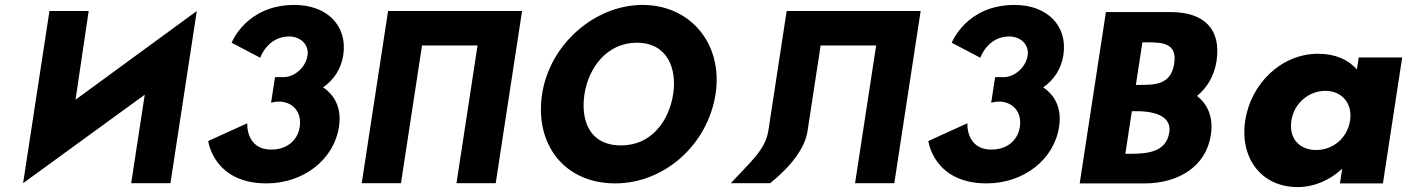

<svg xmlns="http://www.w3.org/2000/svg" viewBox="-20 -747 5731 782"><path d="M674.2 -0.9 781.5 -702.1 287.6 -340.9 341.2 -702.1H181.4L74.1 -0.9L569.5 -361.3L514.4 -0.9Z M1039.8 -511.8C1039.8 -511.8 1069.2 -598.5 1157.6 -598.5C1202.7 -598.5 1239.4 -566.2 1232.5 -521.2C1224.7 -470.2 1177.3 -432.8 1134.8 -432.8H1100L1084 -328.2C1084 -328.2 1098.4 -333.3 1115.4 -333.3C1171.5 -333.3 1210 -290.8 1200.8 -230.5C1191.7 -171 1144.1 -137.8 1085.4 -137.8C980 -137.8 987.1 -244.9 987.1 -244.9L828.1 -172.7C828.1 -172.7 849.3 -0.1 1065.2 -0.1C1215.7 -0.1 1340 -96.2 1360.6 -230.5C1371.9 -304.4 1345.2 -358 1295.9 -391.1C1338.7 -420.9 1369.3 -465.1 1378.1 -522.9C1396.3 -641.9 1312.4 -726.9 1179 -726.9C982.6 -726.9 923.4 -573 923.4 -573Z M1560.6 -702.1 1453.3 -0.9H1613.1L1698.9 -561.9H1925L1839.2 -0.9H1999L2106.3 -702.1Z M2360.6 -363.9C2376.6 -468.5 2450.4 -573 2573.6 -573C2697.7 -573 2737.8 -468.5 2721.8 -363.9C2705.8 -259.4 2637.1 -154.8 2509.6 -154.8C2378.7 -154.8 2344.6 -259.4 2360.6 -363.9ZM2188 -363.9C2156.7 -159.1 2278.5 -0.1 2485.9 -0.1C2687.4 -0.1 2863 -159.1 2894.4 -363.9C2925.7 -568.8 2791.8 -726.9 2597.2 -726.9C2404.2 -726.9 2219.4 -568.8 2188 -363.9Z M3184 -702.1H3729.7L3622.4 -0.9H3462.6L3548.5 -561.9H3322.4L3269.4 -215.9C3260.6 -147.1 3203.8 -70.6 3116.7 -0.9H2956.9C3032.6 -85 3097.1 -134 3109.6 -215.9Z M3972.8 -511.8C3972.8 -511.8 4002.2 -598.5 4090.6 -598.5C4135.7 -598.5 4172.4 -566.2 4165.5 -521.2C4157.7 -470.2 4110.3 -432.8 4067.8 -432.8H4033L4017 -328.2C4017 -328.2 4031.4 -333.3 4048.4 -333.3C4104.5 -333.3 4143 -290.8 4133.8 -230.5C4124.7 -171 4077.1 -137.8 4018.4 -137.8C3913 -137.8 3920.1 -244.9 3920.1 -244.9L3761.1 -172.7C3761.1 -172.7 3782.3 -0.1 3998.2 -0.1C4148.7 -0.1 4273 -96.2 4293.6 -230.5C4304.9 -304.4 4278.2 -358 4228.9 -391.1C4271.7 -420.9 4302.3 -465.1 4311.1 -522.9C4329.3 -641.9 4245.4 -726.9 4112 -726.9C3915.6 -726.9 3856.4 -573 3856.4 -573Z M4606.3 -401.2 4632.9 -574.6H4653.3C4717 -574.6 4775 -570.3 4762.4 -487.9C4749.8 -405.5 4690.5 -401.2 4626.7 -401.2ZM4589.9 -294.1H4610.3C4645.2 -294.1 4755 -289.8 4742.4 -207.4C4729.8 -125 4647.5 -120.7 4583.8 -120.7H4563.4ZM4855.3 -356.1C4897 -390.1 4925.7 -438.6 4934.8 -498.1C4954.7 -628.1 4884.6 -697.8 4747.8 -697.8H4484.3L4377.5 0H4641C4777.8 0 4891.8 -67.1 4911.7 -197.2C4922.5 -267.8 4900.1 -321.3 4855.3 -356.1Z M5239.7 -256C5250.5 -327 5311.2 -377 5378.2 -377C5444.2 -377 5489.5 -327 5478.7 -256C5468 -186 5410.3 -136 5341.3 -136C5269.3 -136 5229 -186 5239.7 -256ZM5051.7 -256C5028.7 -106 5115.2 15 5265.2 15C5335.2 15 5399.9 -16 5444.4 -58H5446.4L5437.5 0H5612.5L5691 -513H5514L5506.5 -464C5470.8 -505 5417.3 -528 5348.3 -528C5198.3 -528 5074.6 -406 5051.7 -256Z"/></svg>

Font: Sztylet
Style: BdObl
Weight: 700
Foundry: Cannot Into Space Fonts, PlusOne Fonts
Version: Version 0.12